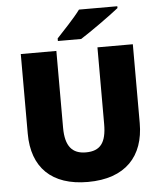

<svg xmlns="http://www.w3.org/2000/svg" viewBox="-61 -980 879 1043"><g transform="rotate(-5 378.5 -458.5)"><path d="M618 -917V-927H409C376 -882 314 -818 280 -781V-767H407C461 -801 571 -879 618 -917ZM684 -284V-714H491V-296C491 -194 458 -151 379 -151C305 -151 267 -194 267 -295V-714H73V-280C73 -95 179 10 376 10C582 10 684 -104 684 -284Z"/></g></svg>

Font: Noto Sans Thai Looped Black
Style: Regular
Weight: 900
Designer: Sasikarn Vongin, Ben Mitchell
Foundry: The Fontpad Ltd
Version: Version 1.001